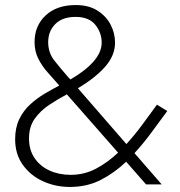

<svg xmlns="http://www.w3.org/2000/svg" viewBox="-20 -731 715 761"><path d="M448 -126Q407 -87 360.5 -62.5Q314 -38 260 -38Q214 -38 176.5 -55Q139 -72 117 -104.5Q95 -137 95 -182Q95 -229 118 -261Q141 -293 176 -316Q211 -339 245 -357ZM259 -416 247 -429Q220 -460 195.5 -491Q171 -522 171 -564Q171 -607 199 -635.5Q227 -664 280 -664Q332 -664 357.5 -633Q383 -602 383 -562Q383 -524 350.5 -487Q318 -450 259 -416ZM207 -401 215 -392Q188 -378 157.5 -360Q127 -342 100 -317.5Q73 -293 56.5 -259Q40 -225 40 -179Q40 -120 70.5 -77.5Q101 -35 150.5 -12.5Q200 10 257 10Q325 10 379.5 -18Q434 -46 480 -90L559 0H621L513 -124Q548 -162 580 -205.5Q612 -249 643 -291L602 -316Q573 -276 543 -235.5Q513 -195 481 -160L289 -381L290 -382Q360 -424 398 -468Q436 -512 436 -562Q436 -600 418 -634Q400 -668 365.5 -689.5Q331 -711 280 -711Q205 -711 161 -670Q117 -629 117 -564Q117 -527 132.5 -497Q148 -467 169.5 -443.5Q191 -420 207 -401Z"/></svg>

Font: Jost-300-LightPL
Style: Regular
Weight: 300
Version: Version 3.300; ttfautohint (v0.97) -l 8 -r 50 -G 200 -x 14 -